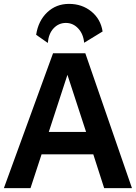

<svg xmlns="http://www.w3.org/2000/svg" viewBox="-20 -968 699 988"><path d="M226 -747 166 -789Q177 -861 223 -904.5Q269 -948 335 -948Q402 -948 450 -909Q498 -870 508 -806L413 -748Q409 -793 382.5 -821.5Q356 -850 319 -850Q282 -850 256 -822.5Q230 -795 226 -747ZM0 0 253 -694H419L659 0H516L460 -174H194L137 0ZM231 -289H423L327 -583Z"/></svg>

Font: Cantarell
Style: Bold
Weight: 700
Designer: Dave Crossland, Nikolaus Waxweiler, Florian Fecher, Jacques Le Bailly, Eben Sorkin, Alexei Vanyashin, Alexios Zavras, Em
Version: Version 0.303